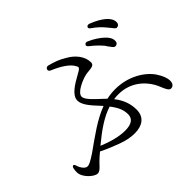

<svg xmlns="http://www.w3.org/2000/svg" viewBox="-150 -1017 1300 1300"><g transform="rotate(-45 500.0 -366.5)"><path d="M784 -564 795 -547C809 -528 819 -512 830 -512C846 -511 857 -521 857 -540C857 -563 845 -583 821 -605C798 -626 766 -649 722 -668C711 -673 703 -672 697 -664C691 -657 693 -649 704 -640C741 -612 767 -584 784 -564ZM43 -93C43 -43 107 13 137 13C157 13 170 -2 189 -22C196 -30 204 -38 216 -49C228 -60 240 -71 254 -82C304 -57 349 -40 386 -26C432 -9 470 -2 508 -2C578 -2 630 -34 630 -107C630 -161 613 -213 572 -265C586 -267 601 -268 616 -268C737 -268 818 -189 853 -102C865 -71 878 -43 896 -43C918 -43 929 -62 929 -84C929 -112 917 -142 893 -179C849 -244 751 -308 625 -308C597 -308 569 -305 542 -299L519 -321C476 -360 428 -404 428 -432C428 -471 512 -507 555 -517C565 -519 576 -520 587 -521C615 -524 638 -526 638 -552C638 -610 594 -663 538 -693C500 -717 461 -730 419 -741C407 -744 399 -740 394 -730C390 -720 394 -711 406 -706C473 -678 528 -643 548 -605C558 -587 557 -584 538 -570C532 -566 520 -560 508 -553C460 -526 389 -486 389 -434C389 -392 430 -347 469 -305L489 -283C394 -248 305 -181 206 -111C155 -78 139 -70 123 -70C104 -70 83 -95 73 -126C70 -138 66 -144 60 -144C54 -144 48 -138 46 -126C44 -116 43 -105 43 -93ZM283 -107C366 -176 439 -227 515 -251C555 -200 567 -163 567 -126C567 -86 540 -61 474 -61C410 -61 342 -83 283 -107ZM800 -716C839 -689 861 -666 879 -644C888 -634 893 -627 899 -620C910 -606 918 -594 927 -594C941 -594 953 -603 953 -623C953 -645 940 -668 915 -689C892 -708 860 -727 816 -744C804 -748 796 -746 791 -739C786 -732 788 -724 800 -716Z"/></g></svg>

Font: 寒蝉锦书宋
Style: Regular
Weight: 400
Designer: 寒蝉锦书宋{Warren} 思源宋体{Ryoko NISHIZUKA 西塚涼子 (kana & ideographs); Frank Grießhammer (Latin, Greek & Cyrillic); Wenlong ZHANG 
Foundry: Adobe & ChillType
Version: Version 2.000;Glyphs 3.1.1 (3135)